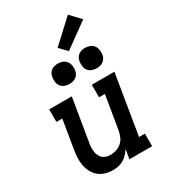

<svg xmlns="http://www.w3.org/2000/svg" viewBox="-237 -1102 1074 1221"><g transform="rotate(-30 300.0 -492.0)"><path d="M223 8Q194 8 167 0Q140 -8 119.5 -25.5Q99 -43 86.5 -67Q74 -91 69 -118Q64 -145 65.5 -174Q67 -203 72 -232L106 -438H63V-530H229L177 -217Q174 -201 173.5 -185.5Q173 -170 175 -155Q177 -140 183.5 -126Q190 -112 201 -102.5Q212 -93 226.5 -88.5Q241 -84 257 -84Q279 -84 300 -91Q321 -98 338.5 -113Q356 -128 365 -149Q374 -170 378 -191L419 -438H376V-530H542L470 -92H513V0H346L358 -70Q347 -52 332.5 -36.5Q318 -21 300 -10.5Q282 0 262 4Q242 8 223 8ZM456 -605Q438 -605 421.5 -611.5Q405 -618 395 -631.5Q385 -645 382.5 -662.5Q380 -680 383 -698Q385 -711 391 -722.5Q397 -734 408 -741.5Q419 -749 431.5 -752Q444 -755 456 -755Q474 -755 490.5 -748.5Q507 -742 517 -728.5Q527 -715 530 -697.5Q533 -680 530 -662Q528 -649 521.5 -637.5Q515 -626 504.5 -618.5Q494 -611 481.5 -608Q469 -605 456 -605ZM256 -605Q238 -605 221.5 -611.5Q205 -618 195 -631.5Q185 -645 182.5 -662.5Q180 -680 183 -698Q185 -711 191 -722.5Q197 -734 208 -741.5Q219 -749 231.5 -752Q244 -755 256 -755Q274 -755 290.5 -748.5Q307 -742 317 -728.5Q327 -715 330 -697.5Q333 -680 330 -662Q328 -649 321.5 -637.5Q315 -626 304.5 -618.5Q294 -611 281.5 -608Q269 -605 256 -605ZM357 -788 305 -842 467 -992 537 -918Z"/></g></svg>

Font: Iosevka Curly Slab SmBdExObl
Style: Regular
Weight: 600
Width: 7
Italic angle: -9°
Monospace: yes
Designer: Belleve Invis
Foundry: Belleve Invis
Version: Version 11.1.0; ttfautohint (v1.8.3)